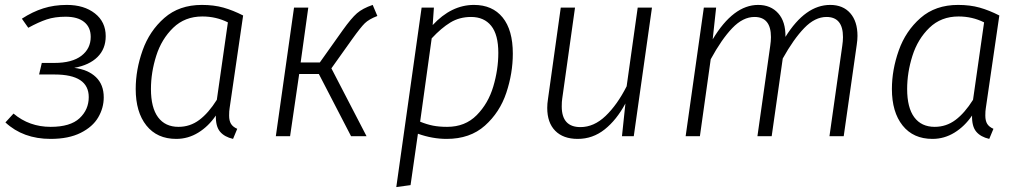

<svg xmlns="http://www.w3.org/2000/svg" viewBox="-20 -554 4150 781"><path d="M410 -407Q410 -355 376.5 -322Q343 -289 282 -278Q338 -271 370 -240.5Q402 -210 402 -158Q402 -115 379.5 -76.5Q357 -38 308 -13.5Q259 11 186 11Q74 11 2 -56L35 -92Q99 -38 186 -38Q266 -38 303.5 -73Q341 -108 341 -159Q341 -251 202 -251H139L150 -298H201Q273 -298 311 -327Q349 -356 349 -404Q349 -443 322.5 -464.5Q296 -486 247 -486Q203 -486 170 -475Q137 -464 95 -441L69 -478Q112 -506 156 -520Q200 -534 252 -534Q322 -534 366 -499.5Q410 -465 410 -407Z M969 -491 914 -114Q912 -103 912 -84Q912 -63 919.5 -50.5Q927 -38 945 -30L928 11Q893 3 875 -18.5Q857 -40 858 -84Q828 -40 786.5 -14.5Q745 11 697 11Q619 11 575.5 -43.5Q532 -98 532 -192Q532 -270 560 -349Q588 -428 648.5 -481Q709 -534 801 -534Q850 -534 889 -523Q928 -512 969 -491ZM594 -192Q594 -116 623 -77Q652 -38 706 -38Q753 -38 790.5 -66Q828 -94 862 -148L907 -463Q859 -487 803 -487Q732 -487 684.5 -441Q637 -395 615.5 -327Q594 -259 594 -192Z M1515 -489Q1481 -476 1464 -459.5Q1447 -443 1412 -394L1328 -276L1471 0H1408L1277 -253H1197L1160 0H1102L1176 -523H1234L1203 -300H1281L1374 -431Q1409 -480 1432 -500Q1455 -520 1496 -534Z M1695 -523H1745L1740 -452Q1816 -534 1908 -534Q1983 -534 2024.5 -483Q2066 -432 2066 -336Q2066 -256 2039.5 -176.5Q2013 -97 1952.5 -43Q1892 11 1797 11Q1739 11 1680 -10L1650 199L1592 207ZM2007 -339Q2007 -413 1978 -449Q1949 -485 1896 -485Q1849 -485 1812 -462.5Q1775 -440 1736 -398L1689 -59Q1716 -48 1741 -43Q1766 -38 1799 -38Q1872 -38 1919 -85.5Q1966 -133 1986.5 -202Q2007 -271 2007 -339Z M2206 -115Q2206 -132 2209 -151L2261 -523H2319L2267 -153Q2265 -141 2265 -121Q2265 -37 2341 -37Q2396 -37 2443.5 -82.5Q2491 -128 2529 -203L2574 -523H2632L2558 0H2510L2524 -133Q2488 -66 2439.5 -27.5Q2391 11 2330 11Q2271 11 2238.5 -22Q2206 -55 2206 -115Z M3468 -408Q3468 -392 3465 -372L3412 0H3354L3406 -367Q3409 -387 3409 -403Q3409 -485 3342 -485Q3295 -485 3251.5 -440Q3208 -395 3164 -316L3119 0H3061L3113 -367Q3116 -387 3116 -403Q3116 -485 3049 -485Q3002 -485 2958.5 -439.5Q2915 -394 2871 -313L2827 0H2769L2843 -523H2893L2879 -394Q2963 -534 3064 -534Q3115 -534 3145.5 -500Q3176 -466 3175 -404Q3256 -534 3357 -534Q3409 -534 3438.5 -500.5Q3468 -467 3468 -408Z M4045 -491 3990 -114Q3988 -103 3988 -84Q3988 -63 3995.5 -50.5Q4003 -38 4021 -30L4004 11Q3969 3 3951 -18.5Q3933 -40 3934 -84Q3904 -40 3862.5 -14.5Q3821 11 3773 11Q3695 11 3651.5 -43.5Q3608 -98 3608 -192Q3608 -270 3636 -349Q3664 -428 3724.5 -481Q3785 -534 3877 -534Q3926 -534 3965 -523Q4004 -512 4045 -491ZM3670 -192Q3670 -116 3699 -77Q3728 -38 3782 -38Q3829 -38 3866.5 -66Q3904 -94 3938 -148L3983 -463Q3935 -487 3879 -487Q3808 -487 3760.5 -441Q3713 -395 3691.5 -327Q3670 -259 3670 -192Z"/></svg>

Font: Fira Sans Light
Style: Italic
Weight: 300
Italic angle: -8°
Designer: bBox Type GmbH & Carrois Corporate GbR & Edenspiekermann AG
Foundry: bBox Type GmbH & Carrois Corporate GbR & Edenspiekermann AG
Version: Version 4.301